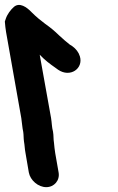

<svg xmlns="http://www.w3.org/2000/svg" viewBox="-72 -726 487 793"><path d="M147 -182C150 -164 148 -154 151 -136C152 -123 154 -107 156 -94L170 -14C176 19 152 47 119 47C86 47 53 19 47 -14L33 -96C30 -111 30 -126 27 -142C25 -157 26 -167 24 -181C20 -198 19 -219 16 -238L-47 -594C-49 -607 -51 -622 -52 -637L-48 -649C-42 -667 -28 -686 -14 -698C9 -717 38 -697 58 -676C78 -656 94 -643 114 -628C139 -610 149 -602 173 -579C189 -564 201 -554 216 -542L227 -535C242 -524 253 -510 258 -493C273 -443 218 -404 168 -438L157 -446C134 -462 114 -477 92 -500L139 -238C142 -220 142 -200 147 -182Z"/></svg>

Font: Blanket
Style: ReversedObl
Weight: 700
Foundry: Cannot Into Space Fonts
Version: Version 0.9